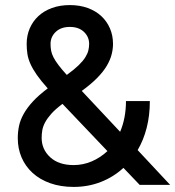

<svg xmlns="http://www.w3.org/2000/svg" viewBox="-20 -728 690 756"><path d="M466 -67Q427 -31 377 -11.5Q327 8 270 8Q219 8 178 -6.5Q137 -21 108.5 -47Q80 -73 65 -108Q50 -143 50 -184Q50 -209 55 -232.5Q60 -256 73.5 -280Q87 -304 109.5 -328.5Q132 -353 168 -380Q141 -410 125 -433Q109 -456 100 -476Q91 -496 88 -515Q85 -534 85 -555Q85 -588 97 -616Q109 -644 131 -664.5Q153 -685 184.5 -696.5Q216 -708 255 -708Q294 -708 325.5 -696.5Q357 -685 379 -664.5Q401 -644 413 -616Q425 -588 425 -555Q425 -535 419.5 -513.5Q414 -492 400.5 -469Q387 -446 363 -421.5Q339 -397 302 -370L453 -209Q476 -263 476 -330H570Q570 -273 557.5 -224.5Q545 -176 522 -137L650 0H530ZM179 -555Q179 -540 181.5 -527.5Q184 -515 191 -501.5Q198 -488 210.5 -471.5Q223 -455 243 -433Q272 -454 289.5 -471Q307 -488 316 -502.5Q325 -517 328 -530Q331 -543 331 -555Q331 -583 310.5 -602.5Q290 -622 255 -622Q220 -622 199.5 -602.5Q179 -583 179 -555ZM144 -185Q144 -140 177.5 -109Q211 -78 270 -78Q307 -78 341 -92.5Q375 -107 403 -133L226 -319Q198 -298 182 -280Q166 -262 157.5 -246Q149 -230 146.5 -215Q144 -200 144 -185Z"/></svg>

Font: PT Root UI Medium
Style: Regular
Weight: 500
Designer: Vitaly Kuzmin
Foundry: ParaType Ltd.
Version: Version 2.001G